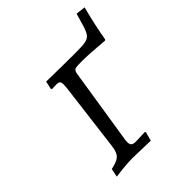

<svg xmlns="http://www.w3.org/2000/svg" viewBox="-179 -720 834 834"><g transform="rotate(-45 237.5 -303.0)"><path d="M475 -610Q450 -512 440 -449L436 -445Q343 -453 303 -453Q277 -453 267 -451.5Q257 -450 253 -444Q249 -438 247 -423L195 -91Q192 -76 192 -66Q192 -51 198.5 -45.5Q205 -40 220 -40L277 -42L280 -39L269 3L199 1Q182 0 159 0Q119 0 54 9L62 -30Q99 -37 114 -51Q129 -65 133 -99L173 -419Q174 -427 174 -438Q174 -451 169 -455.5Q164 -460 152 -460Q137 -460 124 -459L121 -463L129 -500Q239 -498 314 -498Q354 -498 371 -502Q388 -506 397 -518Q406 -530 415 -560L431 -615Z"/></g></svg>

Font: Alegreya SC
Style: Italic
Weight: 400
Italic angle: -7°
Designer: Juan Pablo del Peral
Foundry: Huerta Tipografica
Version: Version 2.007; ttfautohint (v1.6)